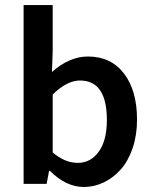

<svg xmlns="http://www.w3.org/2000/svg" viewBox="-20 -726 603 758"><path d="M311 12.2Q240.7 12.2 176.8 -51.8H173.8L164.1 0H73.2V-706.1H188V-523.9L185.1 -441.9Q254.4 -502.9 327.1 -502.9Q418.5 -502.9 469.7 -435.5Q521 -368.2 521 -253.9Q521 -192.4 503.7 -141.4Q486.3 -90.3 456.8 -57.1Q427.2 -23.9 389.6 -5.9Q352.1 12.2 311 12.2ZM401.9 -252Q401.9 -408.2 295.9 -408.2Q244.6 -408.2 188 -353V-124Q236.3 -83 287.1 -83Q337.9 -83 369.9 -127.2Q401.9 -171.4 401.9 -252Z"/></svg>

Font: Toshiba Sans Medium
Style: Regular
Weight: 500
Designer: Paul D. Hunt
Foundry: Toshiba Corporation
Version: Version 2.020;PS 2.0;hotconv 1.0.86;makeotf.lib2.5.63406